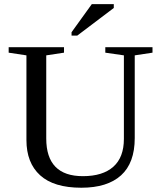

<svg xmlns="http://www.w3.org/2000/svg" viewBox="-20 -878 762 908"><path d="M565.9 -616.2 478 -628.9V-654.8H701.2V-628.9L617.2 -616.2V-225.1Q617.2 -107.4 552.5 -48.8Q487.8 9.8 364.7 9.8Q234.4 9.8 169.7 -49.1Q105 -107.9 105 -215.8V-616.2L21 -628.9V-654.8H282.7V-628.9L198.7 -616.2V-223.1Q198.7 -44.9 372.1 -44.9Q465.8 -44.9 515.9 -89.4Q565.9 -133.8 565.9 -221.2ZM318.4 -709.5V-725.6L414.1 -858.4H518.1V-840.3L345.2 -709.5Z"/></svg>

Font: Times New Roman
Style: Regular
Weight: 400
Designer: Steve Matteson
Foundry: Ascender Corporation
Version: Version 2.00.3